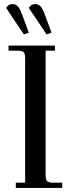

<svg xmlns="http://www.w3.org/2000/svg" viewBox="-20 -927 346 947"><path d="M10 -888Q23 -907 40 -907Q57 -907 67.5 -896Q78 -885 88 -858L122 -766L98 -757ZM22 -677V-702H251V-677H205V-66Q205 -41 212 -33.5Q219 -26 244 -26H287V0H58V-26H104V-637Q104 -662 97 -669.5Q90 -677 65 -677ZM122 -888Q135 -907 152 -907Q169 -907 179.5 -896Q190 -885 200 -858L234 -766L210 -757Z"/></svg>

Font: Dihjauti
Style: Bold
Weight: 700
Designer: T. Christopher White
Version: Version 3.0.0